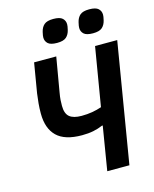

<svg xmlns="http://www.w3.org/2000/svg" viewBox="-131 -993 865 1080"><g transform="rotate(-15 301.0 -453.0)"><path d="M399 -255H394Q369 -244 339.5 -238Q310 -232 273 -232Q173 -232 126.5 -277.5Q80 -323 80 -410Q80 -440 82.5 -468.5Q85 -497 89 -525L118 -698H247L213 -500Q208 -472 207 -455Q206 -438 206 -421Q206 -376 228.5 -357Q251 -338 299 -338Q332 -338 361 -343Q390 -348 416 -357L473 -698H602L486 0H357ZM272 -770Q234 -770 219 -784Q204 -798 204 -819Q204 -824 205 -831.5Q206 -839 209 -851Q215 -877 231.5 -891.5Q248 -906 285 -906Q323 -906 338 -892Q353 -878 353 -857Q353 -852 352 -844.5Q351 -837 348 -825Q342 -799 325.5 -784.5Q309 -770 272 -770ZM481 -770Q443 -770 428 -784Q413 -798 413 -819Q413 -824 414 -831.5Q415 -839 418 -851Q424 -877 440.5 -891.5Q457 -906 494 -906Q532 -906 547 -892Q562 -878 562 -857Q562 -852 561 -844.5Q560 -837 557 -825Q551 -799 534.5 -784.5Q518 -770 481 -770Z"/></g></svg>

Font: IBM Plex Mono SemiBold
Style: Italic
Weight: 600
Italic angle: -9°
Monospace: yes
Designer: Mike Abbink, Paul van der Laan, Pieter van Rosmalen
Foundry: Bold Monday
Version: Version 2.3